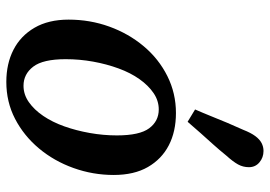

<svg xmlns="http://www.w3.org/2000/svg" viewBox="-140 -678 833 592"><g transform="rotate(90 276.0 -382.5)"><path d="M233 14Q177 14 134 -8Q91 -30 66 -73Q41 -116 41 -178Q41 -244 62.5 -303.5Q84 -363 123 -409.5Q162 -456 215 -482.5Q268 -509 329 -509Q386 -509 428.5 -487Q471 -465 495.5 -422.5Q520 -380 520 -317Q520 -253 498.5 -193Q477 -133 438 -86.5Q399 -40 347 -13Q295 14 233 14ZM245 -39Q272 -39 295.5 -55.5Q319 -72 338 -100Q357 -128 370 -164.5Q383 -201 390.5 -243Q398 -285 398 -327Q398 -397 376 -426.5Q354 -456 318 -456Q291 -456 267.5 -440Q244 -424 224.5 -396.5Q205 -369 191.5 -332Q178 -295 170.5 -253.5Q163 -212 163 -169Q163 -99 186 -69Q209 -39 245 -39ZM318 -568Q329 -593 339 -618Q349 -643 359.5 -668Q370 -693 381 -717Q390 -740 400 -753.5Q410 -767 421.5 -773Q433 -779 446 -779Q466 -779 481 -766.5Q496 -754 496 -734Q496 -716 487.5 -700.5Q479 -685 460 -664Q443 -643 425.5 -623.5Q408 -604 390.5 -584.5Q373 -565 356 -545Z"/></g></svg>

Font: Source Serif 4 SemiBold
Style: Italic
Weight: 600
Italic angle: -12°
Designer: Frank Grießhammer
Foundry: Adobe Systems Incorporated
Version: Version 4.004;hotconv 1.0.116;makeotfexe 2.5.65601